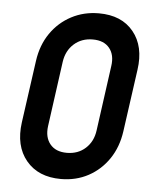

<svg xmlns="http://www.w3.org/2000/svg" viewBox="-46 -598 539 650"><g transform="rotate(5 224.0 -273.0)"><path d="M184.5 12.5Q236 12.5 277.8 -10Q319.5 -32.5 346.8 -72.8Q374 -113 381.5 -167L411 -378.5Q422.5 -458.5 382.2 -508Q342 -557.5 264.5 -557.5Q213.5 -557.5 171.2 -535.2Q129 -513 101.2 -472.8Q73.5 -432.5 66 -378.5L36.5 -167Q25.5 -86.5 66.5 -37Q107.5 12.5 184.5 12.5ZM197 -77.5Q159 -77.5 140 -100.8Q121 -124 126 -162L156.5 -383.5Q162 -421.5 187.8 -444.5Q213.5 -467.5 251.5 -467.5Q289.5 -467.5 308.2 -444.5Q327 -421.5 321.5 -383.5L291 -162Q286 -124 260.5 -100.8Q235 -77.5 197 -77.5Z"/></g></svg>

Font: Mohave Medium
Style: Italic
Weight: 500
Italic angle: -8°
Designer: Gumpita Rahayu
Foundry: Tokotype
Version: Version 2.002; ttfautohint (v1.8.3)